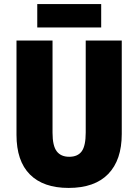

<svg xmlns="http://www.w3.org/2000/svg" viewBox="-20 -913 679 943"><path d="M578 -255Q578 -127 511.5 -58.5Q445 10 317 10Q193 10 127 -56Q61 -122 61 -251V-714H238V-261Q238 -197 258.5 -170Q279 -143 320 -143Q362 -143 381.5 -170Q401 -197 401 -262V-714H578ZM477 -893V-778H163V-893Z"/></svg>

Font: Noto Sans Myanmar UI Condensed Black
Style: Regular
Weight: 900
Width: 3
Designer: Monotype Design Team
Foundry: Monotype Imaging Inc.
Version: Version 2.103; ttfautohint (v1.8.4.7-5d5b)